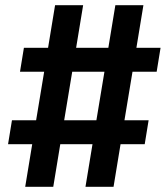

<svg xmlns="http://www.w3.org/2000/svg" viewBox="-20 -737 640 739"><path d="M77 -18 104 -182H11L26 -274H119L150 -461H57L72 -553H165L192 -717H300L273 -553H397L424 -717H532L505 -553H598L583 -461H490L459 -274H552L537 -182H444L417 -18H309L336 -182H212L185 -18ZM227 -274H351L382 -461H258Z"/></svg>

Font: Iosevka Curly SmBdExObl
Style: Regular
Weight: 600
Width: 7
Italic angle: -9°
Monospace: yes
Designer: Belleve Invis
Foundry: Belleve Invis
Version: Version 11.1.0; ttfautohint (v1.8.3)